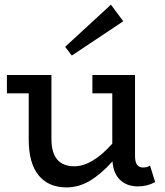

<svg xmlns="http://www.w3.org/2000/svg" viewBox="-20 -795 713 829"><path d="M512.2 -703.1 290 -555.2 261.2 -592.8 459 -774.9ZM627.9 -80.1 649.9 -8.8Q615.7 9.8 575.2 9.8Q527.8 9.8 498.5 -18.3Q469.2 -46.4 465.8 -98.1Q415.5 -42.5 367.7 -14.2Q319.8 14.2 267.1 14.2Q189 14.2 146.5 -38.3Q104 -90.8 104 -191.9V-392.1H9.8V-471.2H202.1V-194.8Q202.1 -77.1 300.8 -77.1Q377.9 -77.1 464.8 -174.8V-392.1H378.9V-471.2H563V-121.1Q563 -71.8 597.2 -71.8Q616.7 -71.8 627.9 -80.1Z"/></svg>

Font: BioRhyme
Style: Regular
Weight: 400
Designer: Aoife Mooney
Foundry: Aoife Mooney Type
Version: Version 1.500;PS 001.500;hotconv 1.0.88;makeotf.lib2.5.64775